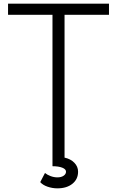

<svg xmlns="http://www.w3.org/2000/svg" viewBox="-20 -820 640 1050"><path d="M267 0V-800H333V0ZM24 -739V-800H576V-739ZM294 210Q266 210 240 201Q214 192 200 176L226 126Q238 136 256.5 143Q275 150 294 150Q315 150 328 141Q341 132 341 119Q341 105 320.5 97Q300 89 267 89V-5H333V42Q366 49 386.5 70Q407 91 407 119Q407 160 376 185Q345 210 294 210Z"/></svg>

Font: Victor Mono Light
Style: Regular
Weight: 300
Monospace: yes
Designer: Rune Bjørnerås
Version: Version 1.561;gftools[0.9.30]